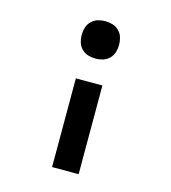

<svg xmlns="http://www.w3.org/2000/svg" viewBox="-110 -617 821 922"><g transform="rotate(15 300.0 -156.5)"><path d="M300 -342Q281 -342 263 -347.5Q245 -353 231.5 -366.5Q218 -380 212.5 -398Q207 -416 207 -435Q207 -454 212.5 -472Q218 -490 231.5 -503.5Q245 -517 263 -522.5Q281 -528 300 -528Q319 -528 337 -522.5Q355 -517 368.5 -503.5Q382 -490 387.5 -472Q393 -454 393 -435Q393 -416 387.5 -398Q382 -380 368.5 -366.5Q355 -353 337 -347.5Q319 -342 300 -342ZM234 215V-226H366V215Z"/></g></svg>

Font: Iosevka HT Extrabold Extended
Style: Regular
Weight: 800
Width: 7
Monospace: yes
Designer: Belleve Invis
Foundry: Belleve Invis
Version: Version 32.3.0; ttfautohint (v1.8.4)